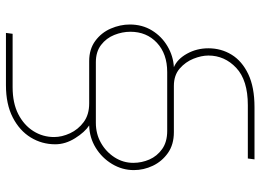

<svg xmlns="http://www.w3.org/2000/svg" viewBox="-138 -602 897 662"><g transform="rotate(90 311.0 -271.5)"><path d="M94 157 97 134H281Q336 134 374 114.5Q412 95 432.5 62.5Q453 30 453 -9Q453 -36 440 -64Q427 -92 401.5 -111Q376 -130 337 -130H191Q150 -130 121.5 -151Q93 -172 79 -204.5Q65 -237 65 -270Q65 -313 85.5 -346.5Q106 -380 140 -400Q174 -420 212 -422Q184 -434 165.5 -467.5Q147 -501 147 -541Q147 -585 169 -621Q191 -657 236 -678.5Q281 -700 350 -700H530L527 -677H343Q257 -677 214.5 -637Q172 -597 172 -541Q172 -517 183 -489.5Q194 -462 217 -442Q240 -422 277 -422H436Q479 -422 508 -401.5Q537 -381 552 -349.5Q567 -318 567 -284Q567 -244 546 -209Q525 -174 490 -152.5Q455 -131 413 -130Q436 -115 457 -81.5Q478 -48 478 -13Q478 33 454.5 71.5Q431 110 385.5 133.5Q340 157 274 157ZM195 -153H404Q442 -153 473 -170.5Q504 -188 523 -217.5Q542 -247 542 -282Q542 -311 530.5 -337.5Q519 -364 494.5 -381.5Q470 -399 432 -399H229Q166 -399 128 -363.5Q90 -328 90 -272Q90 -244 101 -216.5Q112 -189 135.5 -171Q159 -153 195 -153Z"/></g></svg>

Font: MuseoModerno Thin
Style: Italic
Weight: 100
Italic angle: -9°
Designer: Pablo Cosgaya, Héctor Gatti, Marcela Romero, and the Authors of The MuseoModerno Project.
Foundry: Omnibus-Type Team
Version: Version 1.003